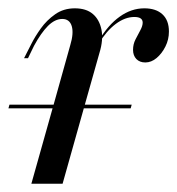

<svg xmlns="http://www.w3.org/2000/svg" viewBox="-39 -446 430 466"><path d="M95.2 -206.5 131.5 -336.3Q140.3 -365.3 135.1 -382.7Q129.8 -400 112.1 -400Q94.4 -400 77.4 -383.1Q60.5 -366.1 43.5 -334.7L29 -304.8H19.4L37.1 -339.5Q46 -357.3 60.1 -377Q74.2 -396.8 94.8 -411.3Q115.3 -425.8 142.7 -425.8Q170.2 -425.8 186.3 -412.1Q202.4 -398.4 207.3 -373.8Q212.1 -349.2 202.4 -317.7L171 -206.5ZM37.1 0 95.2 -206.5H171L112.9 0ZM313.7 -294.4Q300 -294.4 291.9 -302.8Q283.9 -311.3 283.9 -325Q283.9 -338.7 289.9 -350.4Q296 -362.1 301.6 -372.6Q307.3 -383.1 307.3 -391.1Q307.3 -404.8 287.1 -404.8Q264.5 -404.8 241.9 -387.9Q219.4 -371 200.8 -340.3V-347.6Q223.4 -385.5 251.6 -405.6Q279.8 -425.8 311.3 -425.8Q339.5 -425.8 355.2 -411.3Q371 -396.8 371 -369.4Q371 -350 362.5 -333.1Q354 -316.1 341.1 -305.2Q328.2 -294.4 313.7 -294.4ZM-18.5 -183.1 -16.1 -191.9H280.6L278.2 -183.1Z"/></svg>

Font: Playfair 144pt SemiCondensed
Style: Italic
Weight: 400
Width: 4
Italic angle: -15.6°
Designer: Claus Eggers Sørensen
Foundry: Claus Eggers Sørensen
Version: Version 2.203